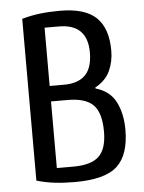

<svg xmlns="http://www.w3.org/2000/svg" viewBox="-52 -752 604 804"><g transform="rotate(-5 250.0 -350.0)"><path d="M230 10Q185 10 146.5 5.5Q108 1 70 -10V-690Q108 -701 146.5 -705.5Q185 -710 230 -710Q335 -710 382.5 -664.5Q430 -619 430 -525Q430 -480 412.5 -441Q395 -402 350 -377V-373Q410 -356 435 -307Q460 -258 460 -190Q460 -85 409 -37.5Q358 10 230 10ZM160 -55H230Q305 -55 337.5 -86.5Q370 -118 370 -190Q370 -269 337.5 -302Q305 -335 230 -335H160ZM160 -400H220Q280 -400 310 -430.5Q340 -461 340 -525Q340 -585 310 -615Q280 -645 220 -645H160Z"/></g></svg>

Font: Cuprum
Style: Regular
Weight: 400
Designer: Jovanny Lemonad
Foundry: Jovanny Lemonad
Version: Version 3.000